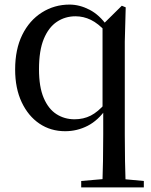

<svg xmlns="http://www.w3.org/2000/svg" viewBox="-20 -557 657 837"><path d="M334 260V232L449 222H499L607 232V260ZM264 15Q201 15 152 -18Q103 -51 74.5 -111.5Q46 -172 46 -254Q46 -342 77 -405Q108 -468 162.5 -502.5Q217 -537 283 -537Q327 -537 370.5 -514.5Q414 -492 448 -443L455 -441L441 -419Q408 -455 376 -470.5Q344 -486 309 -486Q264 -486 228 -462Q192 -438 171 -387.5Q150 -337 150 -255Q150 -178 170.5 -130Q191 -82 226 -59.5Q261 -37 305 -37Q344 -37 375.5 -53Q407 -69 440 -107L452 -84H444Q408 -32 362 -8.5Q316 15 264 15ZM426 260Q428 203 429 145Q430 87 430 29V-75L427 -85V-447V-449L511 -532L528 -525L524 -376V29Q524 87 525 145Q526 203 528 260Z"/></svg>

Font: Noto Serif KR ExtraLight Medium
Style: Regular
Weight: 500
Version: Version 2.002-H1;hotconv 1.1.0;makeotfexe 2.6.0